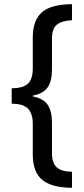

<svg xmlns="http://www.w3.org/2000/svg" viewBox="-20 -738 403 920"><path d="M325 162Q227 161 182 123.5Q137 86 137 1V-146Q137 -193 114.5 -217Q92 -241 36 -241V-315Q88 -315 112.5 -336Q137 -357 137 -410V-558Q137 -639 179.5 -678Q222 -717 325 -718V-641Q278 -639 253.5 -620.5Q229 -602 229 -553V-405Q229 -349 208 -319Q187 -289 137 -280V-276Q189 -266 209 -235Q229 -204 229 -152V-3Q229 42 251 63Q273 84 325 85Z"/></svg>

Font: Noto Sans Lao Looped ExtraCondensed Medium
Style: Regular
Weight: 500
Width: 2
Designer: Mark Frömberg, Ben Mitchell
Foundry: The Fontpad Ltd
Version: Version 1.002; ttfautohint (v1.8.4.7-5d5b)